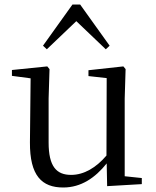

<svg xmlns="http://www.w3.org/2000/svg" viewBox="-20 -818 693 853"><path d="M456 9 610 0V-27L534 -35V-380L538 -511L528 -523L373 -506V-480L454 -471L453 -127C407 -73 353 -41 296 -41C231 -41 196 -78 196 -185V-380L200 -511L190 -523L33 -507V-481L116 -470L113 -186C112 -37 166 15 261 15C340 15 403 -28 454 -92ZM450 -599 467 -615 336 -798H302L171 -615L188 -599L319 -724Z"/></svg>

Font: Harano Aji Mincho KR
Style: Regular
Weight: 400
Foundry: Masamichi Hosoda
Version: HaranoAjiMinchoKR-Regular version 20230610;ttx 4.39.4